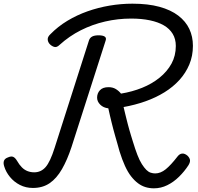

<svg xmlns="http://www.w3.org/2000/svg" viewBox="-45 -1005 1076 1044"><path d="M792 19Q768 19 746.5 12.5Q725 6 705.5 -8.5Q686 -23 668 -46Q650 -69 634.5 -103Q619 -137 605 -182Q599 -204 593 -225Q587 -246 581.5 -265Q576 -284 571 -303Q566 -322 561.5 -340.5Q557 -359 552.5 -378Q548 -397 544 -416Q517 -419 500 -436Q483 -453 483 -474Q483 -498 498.5 -514.5Q514 -531 545 -531Q568 -531 584.5 -521Q601 -511 613 -496Q674 -506 727.5 -527.5Q781 -549 822.5 -582.5Q864 -616 887.5 -659Q911 -702 911 -755Q911 -793 894 -821Q877 -849 846 -867Q815 -885 770 -894.5Q725 -904 668 -904Q596 -904 526.5 -888Q457 -872 394.5 -840.5Q332 -809 279 -761Q263 -745 248 -750.5Q233 -756 223 -768Q214 -780 214.5 -793Q215 -806 229 -819Q270 -861 321.5 -892Q373 -923 431 -943.5Q489 -964 551 -974.5Q613 -985 675 -985Q760 -985 822 -968Q884 -951 924.5 -920Q965 -889 984.5 -847.5Q1004 -806 1004 -756Q1004 -701 984.5 -654.5Q965 -608 930.5 -570Q896 -532 849 -503Q802 -474 745.5 -454Q689 -434 627 -423Q631 -405 635 -389.5Q639 -374 642.5 -359Q646 -344 650 -329.5Q654 -315 658 -300Q662 -285 667 -269.5Q672 -254 677 -237Q690 -194 702 -163Q714 -132 726.5 -112.5Q739 -93 750.5 -81.5Q762 -70 774.5 -66Q787 -62 799 -62Q828 -62 856 -84.5Q884 -107 921 -155Q932 -169 946 -170Q960 -171 975 -158Q986 -147 988 -135.5Q990 -124 980 -107Q958 -73 928.5 -44Q899 -15 864.5 2Q830 19 792 19ZM134 17Q95 17 63 0.5Q31 -16 9 -43Q-13 -70 -22 -100Q-28 -118 -23.5 -130.5Q-19 -143 -2 -149Q16 -157 27 -152Q38 -147 48 -130Q60 -109 74 -95Q88 -81 105 -74.5Q122 -68 141 -68Q178 -68 203 -96.5Q228 -125 252 -201L439 -786Q444 -800 456.5 -806.5Q469 -813 491 -813Q514 -813 524.5 -806Q535 -799 529 -783L344 -206Q321 -136 292 -85.5Q263 -35 225 -9Q187 17 134 17Z"/></svg>

Font: Playwrite NO
Style: Regular
Weight: 400
Designer: Veronika Burian, José Scaglione
Foundry: TypeTogether
Version: Version 1.002